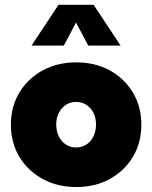

<svg xmlns="http://www.w3.org/2000/svg" viewBox="-20 -752 620 782"><path d="M290.5 9.8Q213.9 9.8 153.6 -23.2Q93.3 -56.2 58.8 -113.5Q24.4 -170.9 24.4 -244.1Q24.4 -317.4 58.8 -374.8Q93.3 -432.1 153.6 -465.1Q213.9 -498 290.5 -498Q367.7 -498 427.5 -465.1Q487.3 -432.1 521.5 -374.8Q555.7 -317.4 555.7 -244.1Q555.7 -170.9 521.5 -113.5Q487.3 -56.2 427.5 -23.2Q367.7 9.8 290.5 9.8ZM290 -151.4Q313.5 -151.4 331.8 -163.3Q350.1 -175.3 360.6 -196.5Q371.1 -217.8 371.1 -245.1Q371.1 -271.5 360.6 -292.2Q350.1 -313 331.8 -325Q313.5 -336.9 290 -336.9Q266.6 -336.9 248.3 -325Q230 -313 219.5 -292.2Q209 -271.5 209 -245.1Q209 -217.8 219.5 -196.5Q230 -175.3 248.3 -163.3Q266.6 -151.4 290 -151.4ZM471.2 -566.4H339.4L289.6 -660.2L240.2 -566.4H108.4L218.3 -732.4H361.3Z"/></svg>

Font: Kumbh Sans Black
Style: Regular
Weight: 900
Version: Version 1.005